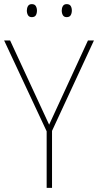

<svg xmlns="http://www.w3.org/2000/svg" viewBox="-20 -961 475 930"><path d="M218 -357 406 -765H435L232 -327V-51H206V-325L0 -765H29ZM110 -910Q110 -922 115.5 -931.5Q121 -941 134 -941Q148 -941 153.5 -931.5Q159 -922 159 -910Q159 -896 153.5 -887Q148 -878 134 -878Q121 -878 115.5 -887.5Q110 -897 110 -910ZM279 -910Q279 -922 284.5 -931.5Q290 -941 303 -941Q317 -941 322.5 -932Q328 -923 328 -910Q328 -897 322.5 -887.5Q317 -878 303 -878Q290 -878 284.5 -887.5Q279 -897 279 -910Z"/></svg>

Font: Noto Sans Tamil UI SemiCondensed Thin
Style: Regular
Weight: 100
Width: 4
Designer: Jelle Bosma - Monotype Design Team
Foundry: Monotype Imaging Inc.
Version: Version 2.004; ttfautohint (v1.8.4.7-5d5b)